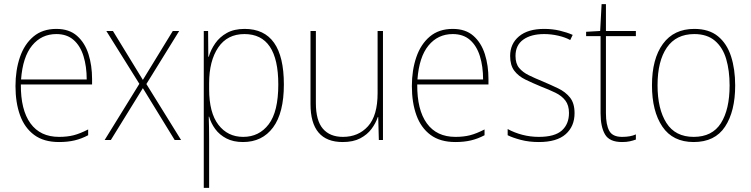

<svg xmlns="http://www.w3.org/2000/svg" viewBox="-20 -678 3636 930"><path d="M253 -538Q315 -538 353 -504.5Q391 -471 408.5 -416Q426 -361 426 -295V-269H81Q80 -146 127.5 -80.5Q175 -15 266 -15Q306 -15 337 -23Q368 -31 407 -51V-23Q375 -6 341.5 2Q308 10 266 10Q192 10 145.5 -24.5Q99 -59 77 -120Q55 -181 55 -261Q55 -338 76.5 -401Q98 -464 142 -501Q186 -538 253 -538ZM253 -513Q181 -513 135.5 -457.5Q90 -402 82 -293H400Q400 -356 384.5 -406Q369 -456 336.5 -484.5Q304 -513 253 -513Z M655 -272 495 -528H527L672 -291L817 -528H848L689 -271L857 0H826L672 -251L517 0H487Z M1165 -538Q1355 -538 1355 -269Q1355 -131 1302.5 -60.5Q1250 10 1157 10Q1110 10 1076.5 -7.5Q1043 -25 1022.5 -53Q1002 -81 993 -113H991Q992 -88 992.5 -60.5Q993 -33 993 -4V232H967V-528H988L989 -403H991Q1001 -437 1022.5 -468Q1044 -499 1079 -518.5Q1114 -538 1165 -538ZM1164 -513Q1081 -513 1037 -448Q993 -383 993 -275V-246Q993 -132 1038 -73.5Q1083 -15 1158 -15Q1235 -15 1281.5 -76Q1328 -137 1328 -269Q1328 -513 1164 -513Z M1835 -528V0H1815L1812 -111H1810Q1800 -81 1779.5 -53.5Q1759 -26 1725 -8Q1691 10 1640 10Q1484 10 1484 -174V-528H1510V-179Q1510 -94 1544 -54.5Q1578 -15 1641 -15Q1716 -15 1762.5 -66.5Q1809 -118 1809 -227V-528Z M2173 -538Q2235 -538 2273 -504.5Q2311 -471 2328.5 -416Q2346 -361 2346 -295V-269H2001Q2000 -146 2047.5 -80.5Q2095 -15 2186 -15Q2226 -15 2257 -23Q2288 -31 2327 -51V-23Q2295 -6 2261.5 2Q2228 10 2186 10Q2112 10 2065.5 -24.5Q2019 -59 1997 -120Q1975 -181 1975 -261Q1975 -338 1996.5 -401Q2018 -464 2062 -501Q2106 -538 2173 -538ZM2173 -513Q2101 -513 2055.5 -457.5Q2010 -402 2002 -293H2320Q2320 -356 2304.5 -406Q2289 -456 2256.5 -484.5Q2224 -513 2173 -513Z M2763 -130Q2763 -66 2720 -28Q2677 10 2590 10Q2542 10 2502.5 -0.5Q2463 -11 2439 -23V-53Q2472 -35 2510.5 -25Q2549 -15 2590 -15Q2667 -15 2701.5 -46Q2736 -77 2736 -131Q2736 -168 2718.5 -191Q2701 -214 2670 -229Q2639 -244 2600 -259Q2559 -276 2525 -292.5Q2491 -309 2471 -335.5Q2451 -362 2451 -407Q2451 -466 2494 -502Q2537 -538 2616 -538Q2656 -538 2691.5 -529.5Q2727 -521 2754 -509L2742 -484Q2719 -497 2684.5 -505Q2650 -513 2616 -513Q2552 -513 2514.5 -486Q2477 -459 2477 -407Q2477 -370 2494.5 -349Q2512 -328 2541.5 -313.5Q2571 -299 2608 -284Q2648 -267 2683.5 -250Q2719 -233 2741 -205.5Q2763 -178 2763 -130Z M2993 -15Q3014 -15 3030.5 -18Q3047 -21 3060 -27V-2Q3046 3 3030.5 6.5Q3015 10 2993 10Q2932 10 2910.5 -27Q2889 -64 2889 -130V-503H2819V-524L2887 -528L2894 -658H2915V-528H3060V-503H2915V-130Q2915 -74 2931 -44.5Q2947 -15 2993 -15Z M3541 -264Q3541 -139 3492 -64.5Q3443 10 3340 10Q3239 10 3188.5 -64.5Q3138 -139 3138 -265Q3138 -393 3191 -465.5Q3244 -538 3343 -538Q3414 -538 3457.5 -502.5Q3501 -467 3521 -405Q3541 -343 3541 -264ZM3165 -265Q3165 -150 3208 -82.5Q3251 -15 3340 -15Q3430 -15 3472 -81.5Q3514 -148 3514 -264Q3514 -336 3497.5 -392Q3481 -448 3443 -480.5Q3405 -513 3343 -513Q3255 -513 3210 -447.5Q3165 -382 3165 -265Z"/></svg>

Font: Noto Sans Tamil SemiCondensed Thin
Style: Regular
Weight: 100
Width: 4
Designer: Jelle Bosma - Monotype Design Team
Foundry: Monotype Imaging Inc.
Version: Version 2.004; ttfautohint (v1.8.4.7-5d5b)